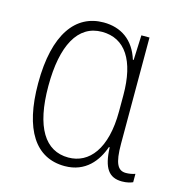

<svg xmlns="http://www.w3.org/2000/svg" viewBox="-87 -619 672 708"><g transform="rotate(15 249.0 -264.5)"><path d="M221 10C301 10 342 -45 361 -100H364C367 -21 390 10 440 10C458 10 472 6 481 2V-30C470 -26 457 -24 446 -24C415 -24 401 -48 401 -124V-529H370L366 -434H363C341 -505 290 -539 224 -539C118 -539 48 -449 48 -260C48 -83 110 10 221 10ZM226 -24C137 -24 87 -103 87 -260C87 -415 135 -504 227 -504C316 -504 363 -430 363 -299V-237C363 -93 305 -24 226 -24Z"/></g></svg>

Font: Noto Sans Condensed ExtraLight
Style: Regular
Weight: 200
Width: 3
Designer: Monotype Design Team
Foundry: Monotype Imaging Inc.
Version: Version 2.013